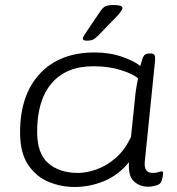

<svg xmlns="http://www.w3.org/2000/svg" viewBox="-20 -738 705 765"><path d="M277 7Q223 7 173.5 -13.5Q124 -34 92 -81.5Q60 -129 60 -210Q60 -360 139 -444.5Q218 -529 357 -529Q417 -529 467 -511.5Q517 -494 539 -475Q547 -506 553 -515.5Q559 -525 575 -525H579Q592 -525 595.5 -518.5Q599 -512 598 -498L557 -95Q552 -49 588 -49Q603 -49 611 -52Q619 -55 624 -55Q630 -55 630 -48Q630 -45 628.5 -36Q627 -27 624 -17Q620 -4 602 1Q584 6 572 6Q536 6 513 -16Q490 -38 494 -92Q453 -41 396 -17Q339 7 277 7ZM291 -49Q326 -49 366 -63.5Q406 -78 442 -109.5Q478 -141 502 -193L520 -367Q522 -381 524.5 -397Q527 -413 530 -426Q511 -443 462.5 -458.5Q414 -474 352 -474Q244 -474 186 -406.5Q128 -339 128 -213Q128 -125 173 -87Q218 -49 291 -49ZM325 -576Q310 -576 310 -585Q310 -591 327 -615L379 -692Q389 -707 399 -712.5Q409 -718 434 -718Q468 -718 468 -706Q468 -695 433 -660L372 -597Q360 -585 351.5 -580.5Q343 -576 325 -576Z"/></svg>

Font: Asap Expanded Expanded Light
Style: Italic
Weight: 300
Width: 7
Italic angle: -6°
Designer: Pablo Cosgaya
Foundry: Omnibus-Type
Version: Version 3.001; ttfautohint (v1.8.4.7-5d5b)